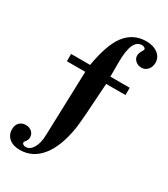

<svg xmlns="http://www.w3.org/2000/svg" viewBox="-209 -801 918 1050"><g transform="rotate(30 250.0 -275.5)"><path d="M74 -440H194Q218 -580 265 -641Q315 -706 396 -706Q442 -706 470 -684.5Q498 -663 498 -628Q498 -602 482.5 -584.5Q467 -567 444 -567Q422 -567 406.5 -580.5Q391 -594 391 -613Q391 -630 404 -650Q409 -658 409 -662Q409 -667 402 -671.5Q395 -676 386 -676Q322 -676 322 -530V-440H444V-394H322Q307 -147 300 -104Q280 22 226.5 88.5Q173 155 93 155Q50 155 25 134Q0 113 0 77Q0 51 15 35.5Q30 20 55 20Q78 20 93 33.5Q108 47 108 69Q108 83 97 97Q90 105 90 109Q90 116 96.5 120.5Q103 125 112 125Q140 125 158 94Q176 63 177 12L190 -394H74Z"/></g></svg>

Font: STIX
Style: Bold
Weight: 700
Designer: MicroPress Inc., with final additions and corrections provided by Coen Hoffman, Elsevier (retired)
Version: Version 1.1.1